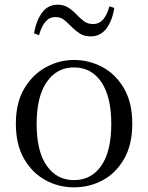

<svg xmlns="http://www.w3.org/2000/svg" viewBox="-20 -788 636 823"><path d="M297 15Q231 15 174.5 -16Q118 -47 83 -107.5Q48 -168 48 -258Q48 -348 84 -408.5Q120 -469 177 -500Q234 -531 297 -531Q362 -531 419 -500.5Q476 -470 511.5 -409Q547 -348 547 -258Q547 -168 512 -107Q477 -46 420.5 -15.5Q364 15 297 15ZM297 -16Q372 -16 414.5 -78Q457 -140 457 -257Q457 -373 414.5 -436Q372 -499 297 -499Q223 -499 180 -436Q137 -373 137 -257Q137 -140 180 -78Q223 -16 297 -16ZM126 -645Q135 -700 160.5 -734Q186 -768 227 -768Q253 -768 272.5 -755.5Q292 -743 307 -727Q324 -709 340 -697Q356 -685 379 -685Q405 -685 422 -704.5Q439 -724 449 -761L470 -754Q461 -698 435.5 -665Q410 -632 369 -632Q341 -632 322.5 -644Q304 -656 289 -671Q272 -688 256.5 -701.5Q241 -715 217 -715Q192 -715 175 -695Q158 -675 147 -637Z"/></svg>

Font: Noto Serif JP ExtraLight
Style: Regular
Weight: 400
Version: Version 2.003-H1;hotconv 1.1.1;makeotfexe 2.6.0